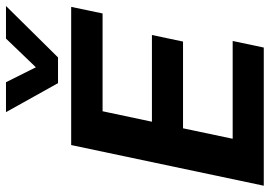

<svg xmlns="http://www.w3.org/2000/svg" viewBox="-150 -752 902 642"><g transform="rotate(-90 301.0 -431.0)"><path d="M344 -688 247 -862H347L397 -762L493 -862H602L430 -688ZM1 0 137 -644H599L577 -539H250L215 -374H505L483 -270H193L158 -104H485L463 0Z"/></g></svg>

Font: Kanit Medium
Style: Italic
Weight: 500
Italic angle: -12°
Designer: Katatrad Team
Foundry: CadsonDemak
Version: Version 2.000; ttfautohint (v1.8.3)